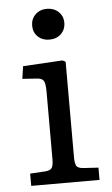

<svg xmlns="http://www.w3.org/2000/svg" viewBox="-54 -789 480 826"><g transform="rotate(-5 186.0 -376.5)"><path d="M180 -620Q150 -620 130.5 -638.5Q111 -657 111 -686Q111 -715 130.5 -734Q150 -753 180 -753Q210 -753 230 -734.5Q250 -716 250 -687Q250 -658 230.5 -639Q211 -620 180 -620ZM47 0V-53L114 -57Q135 -59 141.5 -69.5Q148 -80 148 -108V-398Q148 -434 140.5 -445.5Q133 -457 109 -458L49 -462L57 -516L228 -526L241 -519V-104Q241 -85 246 -72Q251 -59 276 -57L342 -53V0Z"/></g></svg>

Font: Literata 7pt
Style: Regular
Weight: 400
Designer: Latin by Veronika Burian and Jose Scaglione. Greek by Irene Vlachou. Cyrillic by Vera Evstafieva.
Foundry: TypeTogether
Version: Version 3.002